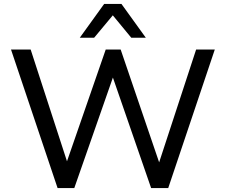

<svg xmlns="http://www.w3.org/2000/svg" viewBox="-20 -957 1149 977"><path d="M273 0 36 -705H136L332 -102H309L518 -705H594L800 -101H780L978 -705H1073L836 0H749L548 -581H561L358 0ZM386 -765 510 -937H598L722 -765H648L554 -879L459 -765Z"/></svg>

Font: Nunito Sans 10pt Medium
Style: Regular
Weight: 500
Designer: Vernon Adams
Foundry: Vernon Adams
Version: Version 3.101;gftools[0.9.27]